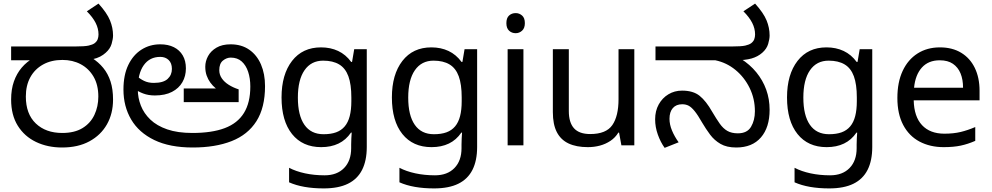

<svg xmlns="http://www.w3.org/2000/svg" viewBox="-20 -810 5530 1070"><path d="M326 12Q245 12 180.5 -19Q116 -50 79 -109.5Q42 -169 42 -255Q42 -312 57.5 -356Q73 -400 101 -433Q129 -466 168 -488L186 -474H42V-551H398Q452 -551 474 -556Q496 -561 507 -569Q520 -579 524.5 -591.5Q529 -604 529 -618Q529 -651 513 -682.5Q497 -714 464 -747L529 -790Q576 -738 593 -696.5Q610 -655 610 -612Q610 -593 602 -565.5Q594 -538 569 -516Q556 -504 538 -494.5Q520 -485 496 -480L491 -488Q529 -464 555.5 -431.5Q582 -399 596 -356Q610 -313 610 -255Q610 -177 576 -117Q542 -57 478.5 -22.5Q415 12 326 12ZM327 -69Q395 -69 439.5 -96Q484 -123 506 -169.5Q528 -216 528 -272Q528 -337 501.5 -382.5Q475 -428 430 -452Q385 -476 328 -476Q266 -476 220 -450.5Q174 -425 149 -379.5Q124 -334 124 -272Q124 -175 179.5 -122Q235 -69 327 -69Z M1052 -69Q1161 -69 1232.5 -96Q1304 -123 1339.5 -180.5Q1375 -238 1375 -328Q1375 -373 1363 -409.5Q1351 -446 1327 -467.5Q1303 -489 1266 -489Q1243 -489 1222.5 -472.5Q1202 -456 1202 -419Q1202 -394 1216 -373.5Q1230 -353 1254.5 -337.5Q1279 -322 1310 -312V-241H1004V-317H1183Q1165 -332 1152 -350Q1139 -368 1131.5 -389.5Q1124 -411 1124 -438Q1124 -469 1139.5 -497.5Q1155 -526 1186.5 -544.5Q1218 -563 1265 -563Q1326 -563 1369 -533Q1412 -503 1434.5 -450.5Q1457 -398 1457 -330Q1457 -210 1409 -134.5Q1361 -59 1270.5 -23.5Q1180 12 1054 12Q926 12 840 -29.5Q754 -71 711 -144Q668 -217 668 -311Q668 -392 695 -448Q722 -504 768.5 -533.5Q815 -563 873 -563Q917 -563 949 -547Q981 -531 998.5 -501Q1016 -471 1016 -429Q1016 -386 996.5 -352Q977 -318 938.5 -298Q900 -278 843 -278Q807 -278 778 -289Q749 -300 728.5 -316Q708 -332 694 -348L718 -414Q727 -402 743 -386.5Q759 -371 782.5 -359.5Q806 -348 837 -348Q890 -348 914 -370Q938 -392 938 -426Q938 -458 920 -475.5Q902 -493 873 -493Q814 -493 781 -446.5Q748 -400 748 -315V-311Q748 -265 765 -221.5Q782 -178 818 -143.5Q854 -109 912 -89Q970 -69 1052 -69Z M1769 -546Q1822 -546 1864.5 -526Q1907 -506 1937 -465H1942L1954 -536H2024V9Q2024 85 1998 136.5Q1972 188 1919 214Q1866 240 1784 240Q1726 240 1677.5 231.5Q1629 223 1591 206V125Q1629 145 1680 156Q1731 167 1789 167Q1858 167 1897.5 126.5Q1937 86 1937 16V-5Q1937 -17 1938 -39.5Q1939 -62 1940 -71H1936Q1908 -30 1866.5 -10Q1825 10 1770 10Q1666 10 1607.5 -63Q1549 -136 1549 -267Q1549 -395 1607.5 -470.5Q1666 -546 1769 -546ZM1781 -472Q1714 -472 1677 -418.5Q1640 -365 1640 -266Q1640 -167 1676.5 -114.5Q1713 -62 1783 -62Q1824 -62 1853 -72.5Q1882 -83 1901 -105.5Q1920 -128 1929 -163Q1938 -198 1938 -246V-267Q1938 -340 1921.5 -385Q1905 -430 1870 -451Q1835 -472 1781 -472Z M2384 -546Q2437 -546 2479.5 -526Q2522 -506 2552 -465H2557L2569 -536H2639V9Q2639 85 2613 136.5Q2587 188 2534 214Q2481 240 2399 240Q2341 240 2292.5 231.5Q2244 223 2206 206V125Q2244 145 2295 156Q2346 167 2404 167Q2473 167 2512.5 126.5Q2552 86 2552 16V-5Q2552 -17 2553 -39.5Q2554 -62 2555 -71H2551Q2523 -30 2481.5 -10Q2440 10 2385 10Q2281 10 2222.5 -63Q2164 -136 2164 -267Q2164 -395 2222.5 -470.5Q2281 -546 2384 -546ZM2396 -472Q2329 -472 2292 -418.5Q2255 -365 2255 -266Q2255 -167 2291.5 -114.5Q2328 -62 2398 -62Q2439 -62 2468 -72.5Q2497 -83 2516 -105.5Q2535 -128 2544 -163Q2553 -198 2553 -246V-267Q2553 -340 2536.5 -385Q2520 -430 2485 -451Q2450 -472 2396 -472Z M2897 -536V0H2809V-536ZM2854 -737Q2874 -737 2889.5 -723.5Q2905 -710 2905 -681Q2905 -653 2889.5 -639Q2874 -625 2854 -625Q2832 -625 2817 -639Q2802 -653 2802 -681Q2802 -710 2817 -723.5Q2832 -737 2854 -737Z M3515 -536V0H3443L3430 -71H3426Q3409 -43 3382 -25Q3355 -7 3323 1.5Q3291 10 3256 10Q3192 10 3148.5 -10.5Q3105 -31 3083 -74Q3061 -117 3061 -185V-536H3150V-191Q3150 -127 3179 -95Q3208 -63 3269 -63Q3358 -63 3392.5 -113Q3427 -163 3427 -257V-536Z M4083 12Q4030 12 3995.5 -8Q3961 -28 3937.5 -59.5Q3914 -91 3894 -125Q3869 -169 3851 -191Q3833 -213 3817.5 -221Q3802 -229 3782 -229Q3748 -229 3729.5 -207.5Q3711 -186 3711 -148Q3711 -116 3725 -82.5Q3739 -49 3762 -17L3684 14Q3661 -18 3646 -60Q3631 -102 3631 -145Q3631 -192 3651 -228Q3671 -264 3705 -284.5Q3739 -305 3781 -305Q3843 -305 3879 -276Q3915 -247 3949 -187Q3972 -148 3991 -121Q4010 -94 4033.5 -80.5Q4057 -67 4092 -67Q4144 -67 4165.5 -103.5Q4187 -140 4187 -190Q4187 -260 4157.5 -320Q4128 -380 4078.5 -420.5Q4029 -461 3967 -474H3633V-551H4058Q4112 -551 4133.5 -556Q4155 -561 4166 -569Q4179 -579 4183.5 -591.5Q4188 -604 4188 -618Q4188 -651 4172 -682.5Q4156 -714 4123 -747L4188 -790Q4235 -738 4252 -696.5Q4269 -655 4269 -612Q4269 -593 4261 -565.5Q4253 -538 4228 -516Q4203 -494 4168 -484Q4133 -474 4075 -474H4051L4108 -483Q4159 -451 4195 -407Q4231 -363 4250 -310.5Q4269 -258 4269 -198Q4269 -100 4220.5 -44Q4172 12 4083 12Z M4586 -546Q4639 -546 4681.5 -526Q4724 -506 4754 -465H4759L4771 -536H4841V9Q4841 85 4815 136.5Q4789 188 4736 214Q4683 240 4601 240Q4543 240 4494.5 231.5Q4446 223 4408 206V125Q4446 145 4497 156Q4548 167 4606 167Q4675 167 4714.5 126.5Q4754 86 4754 16V-5Q4754 -17 4755 -39.5Q4756 -62 4757 -71H4753Q4725 -30 4683.5 -10Q4642 10 4587 10Q4483 10 4424.5 -63Q4366 -136 4366 -267Q4366 -395 4424.5 -470.5Q4483 -546 4586 -546ZM4598 -472Q4531 -472 4494 -418.5Q4457 -365 4457 -266Q4457 -167 4493.5 -114.5Q4530 -62 4600 -62Q4641 -62 4670 -72.5Q4699 -83 4718 -105.5Q4737 -128 4746 -163Q4755 -198 4755 -246V-267Q4755 -340 4738.5 -385Q4722 -430 4687 -451Q4652 -472 4598 -472Z M5218 -546Q5287 -546 5336.5 -516Q5386 -486 5412.5 -431.5Q5439 -377 5439 -304V-251H5072Q5074 -160 5118.5 -112.5Q5163 -65 5243 -65Q5294 -65 5333.5 -74.5Q5373 -84 5415 -102V-25Q5374 -7 5334 1.5Q5294 10 5239 10Q5163 10 5104.5 -21Q5046 -52 5013.5 -113.5Q4981 -175 4981 -264Q4981 -352 5010.5 -415Q5040 -478 5093.5 -512Q5147 -546 5218 -546ZM5217 -474Q5154 -474 5117.5 -433.5Q5081 -393 5074 -321H5347Q5347 -367 5333 -401Q5319 -435 5290.5 -454.5Q5262 -474 5217 -474Z"/></svg>

Font: kannada25
Style: Book
Weight: 400
Designer: Jelle Bosma - Monotype Design Team
Foundry: Monotype Imaging Inc.
Version: Version 2.003